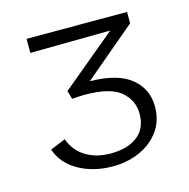

<svg xmlns="http://www.w3.org/2000/svg" viewBox="-78 -540 609 620"><g transform="rotate(-15 227.0 -230.0)"><path d="M407 -147Q407 -99 382 -65Q357 -31 316 -13Q275 5 227 5Q162 5 113 -22.5Q64 -50 47 -99L98 -120Q113 -79 148 -58Q183 -37 230 -37Q287 -37 320 -62.5Q353 -88 353 -137Q353 -182 318 -212Q283 -242 197 -242Q185 -242 155 -240L147 -268L331 -421L63 -418V-465H399V-427L225 -280Q317 -279 362 -242.5Q407 -206 407 -147Z"/></g></svg>

Font: Ysabeau SC Semilight
Style: Regular
Weight: 300
Designer: Christian Thalmann (Catharsis Fonts)
Version: Version 0.003